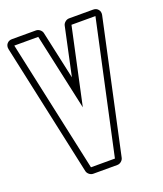

<svg xmlns="http://www.w3.org/2000/svg" viewBox="-141 -808 759 896"><g transform="rotate(-20 238.5 -360.0)"><path d="M-6 -682Q-9 -698 0 -709Q9 -720 25 -720H144Q155 -720 164 -712.5Q173 -705 175 -695L227 -457L278 -695Q280 -705 289 -712.5Q298 -720 309 -720H428Q444 -720 453 -709Q462 -698 459 -682L317 -25Q315 -15 306 -7.5Q297 0 286 0H167Q156 0 147 -7.5Q138 -15 136 -25ZM167 -32H286L428 -688H309L227 -308L144 -688H25Z"/></g></svg>

Font: Lichte PostBus
Style: Regular
Weight: 400
Designer: Peter Wiegel
Version: Version 1.001